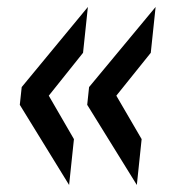

<svg xmlns="http://www.w3.org/2000/svg" viewBox="-20 -569 492 544"><path d="M175.8 -44.9 36.1 -272 41.5 -322.3 229 -549.3 215.3 -419.4 118.2 -297.9 189.5 -174.8ZM367.7 -44.9 227.1 -272 232.4 -322.3 420.9 -549.3 407.2 -419.4 309.6 -297.9 381.3 -174.8Z"/></svg>

Font: Oswald
Style: Regular
Weight: 400
Designer: Vernon Adams
Foundry: Vernon Adams
Version: 3.0; ttfautohint (v0.94.23-7a4d-dirty) -l 8 -r 50 -G 200 -x 